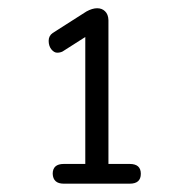

<svg xmlns="http://www.w3.org/2000/svg" viewBox="-20 -728 420 466"><path d="M134.8 -330.1H187V-638.2L131.8 -603Q126 -600.1 118.7 -600.1Q111.3 -600.1 104.5 -608.4Q98.1 -616.7 98.1 -628.9Q98.1 -641.1 107.9 -647.9L189.9 -700.2Q204.1 -708 215.8 -708Q227.5 -708 234.9 -700.7Q242.7 -693.4 243.2 -679.2V-330.1H294.9Q321.8 -330.1 321.8 -306.2Q321.8 -282.2 294.9 -282.2H134.8Q108.9 -282.2 107.9 -306.2Q107.9 -330.1 134.8 -330.1Z"/></svg>

Font: Nunito-Light
Style: Regular
Weight: 300
Designer: Vernon Adams
Foundry: newtypography
Version: Version 3.000